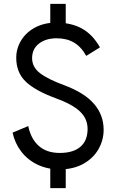

<svg xmlns="http://www.w3.org/2000/svg" viewBox="-20 -863 600 993"><path d="M45 -177 126 -211Q140 -144 181 -108Q222 -72 289 -72Q359 -72 396 -104Q433 -136 433 -196Q433 -249 393.5 -286.5Q354 -324 268 -355Q162 -394 113 -441Q64 -488 64 -564Q64 -613 90 -655Q116 -697 163 -721.5Q210 -746 270 -746Q348 -746 403.5 -715.5Q459 -685 497 -618L426 -574Q400 -621 362.5 -643Q325 -665 273 -665Q217 -665 181.5 -637.5Q146 -610 146 -562Q146 -516 187 -484.5Q228 -453 313 -422Q417 -383 466.5 -325.5Q516 -268 516 -192Q516 -138 489 -91Q462 -44 410.5 -15.5Q359 13 289 13Q225 13 174 -11.5Q123 -36 90 -79Q57 -122 45 -177ZM320 0V110H240V0ZM320 -843V-733H240V-843Z"/></svg>

Font: Kreadon
Style: Regular
Weight: 400
Designer: kohakuno
Foundry: StudioGnu
Version: Version 1.000;Glyphs 3.1.2 (3151)